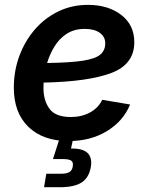

<svg xmlns="http://www.w3.org/2000/svg" viewBox="-20 -576 624 800"><path d="M266.6 11.7Q159.7 11.7 98.6 -47.1Q37.6 -106 37.6 -210.4Q37.6 -280.3 60.5 -342.5Q83.5 -404.8 125 -452.9Q166.5 -501 222.9 -528.3Q279.3 -555.7 346.2 -555.7Q430.7 -555.7 485.1 -513.9Q539.6 -472.2 539.6 -399.9Q539.6 -308.6 444.6 -272.2Q349.6 -235.8 161.6 -231.9Q161.1 -219.7 161.1 -208.5Q161.1 -157.7 186 -123Q210.9 -88.4 275.4 -88.4Q319.8 -88.4 355 -107.4Q390.1 -126.5 405.8 -160.2L522 -140.6Q494.1 -71.8 426 -30Q357.9 11.7 266.6 11.7ZM176.3 -313.5Q272.5 -314.9 325 -323Q377.4 -331.1 397.9 -348.6Q418.5 -366.2 418.5 -395.5Q418.5 -423.3 395.5 -439.5Q372.6 -455.6 333 -455.6Q289.1 -455.6 257.8 -435.1Q226.6 -414.6 206.8 -382.1Q187 -349.6 176.3 -313.5ZM163.6 204.1 172.9 147.9H233.4Q257.8 147.9 269.3 140.9Q280.8 133.8 283.2 117.2Q286.1 100.6 277.3 93.8Q268.6 86.9 243.7 86.9H200.7L235.4 -22H288.6L285.2 0L275.9 43Q371.6 40.5 358.4 120.1Q350.6 164.6 320.1 184.3Q289.6 204.1 229 204.1Z"/></svg>

Font: Inter Semi Bold
Style: Italic
Weight: 600
Italic angle: -9.39999°
Designer: Rasmus Andersson
Foundry: rsms
Version: Version 4.000;git-3c8e0fc